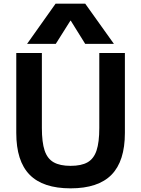

<svg xmlns="http://www.w3.org/2000/svg" viewBox="-20 -1020 772 1050"><path d="M366 10Q215 10 142 -64.5Q69 -139 69 -293V-730H209V-320Q209 -242 224 -197Q239 -152 273.5 -132.5Q308 -113 366 -113Q425 -113 459 -132.5Q493 -152 508 -197Q523 -242 523 -320V-730H663V-293Q663 -139 590 -64.5Q517 10 366 10ZM128 -780 284 -1000H446L603 -780H446L367 -907H365L285 -780Z"/></svg>

Font: M PLUS 2
Style: Bold
Weight: 700
Designer: Coji Morishita
Foundry: UNDERFOREST DESIGN
Version: Version 1.001